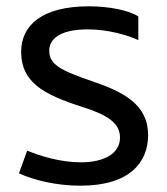

<svg xmlns="http://www.w3.org/2000/svg" viewBox="-20 -578 528 608"><path d="M235 10C393 10 449 -66 449 -150C449 -248 370 -287 274 -320C169 -356 136 -374 136 -418C136 -453 168 -485 258 -485C321 -485 384 -467 418 -451V-526C386 -546 325 -558 261 -558C112 -558 47 -497 47 -414C47 -319 115 -279 242 -239C324 -213 360 -187 360 -142C360 -91 308 -64 237 -64C170 -64 108 -84 66 -101L40 -29C87 -8 156 10 235 10Z"/></svg>

Font: Noto Sans Thai
Style: Regular
Weight: 400
Designer: Monotype Design Team
Foundry: Monotype Imaging Inc.
Version: Version 1.901